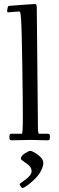

<svg xmlns="http://www.w3.org/2000/svg" viewBox="-20 -701 297 966"><path d="M78.9 225.1Q78.9 223.6 88.3 216.9Q97.7 210.2 108.9 202.1Q138.9 180.2 138.9 159.9Q138.9 140.6 119.6 126Q111.8 120.1 104 115Q85 102.5 85 96.9Q85 84 104.6 71Q124.3 58.1 132 58.1Q139.6 58.1 155.3 67.1Q170.9 76.2 184.4 89.7Q198 103.3 198 118.7Q198 134 188 154.8Q178 175.5 163.5 191Q148.9 206.5 133.5 219.2Q102.3 245.1 91.8 245.1Q89.6 245.1 84.2 236.9Q78.9 228.8 78.9 225.1ZM21 -638.9Q16.1 -638.9 16.1 -645.6Q16.1 -652.3 17.8 -658.7Q19.5 -665 19.9 -666.4Q20.3 -667.7 21 -668.7Q21.7 -669.7 22 -670.2Q22.2 -670.7 23.6 -671Q24.9 -671.4 25.4 -671.4Q27.8 -672.1 89.5 -676.5Q151.1 -680.9 156.5 -680.9Q165 -680.9 165 -663.1L170.9 -64Q170.9 -28.1 176 -28.1H219Q227.3 -28.1 229.1 -24.8Q231 -21.5 231 -13.9Q231 -6.3 230.7 -4Q230.5 -1.7 229.5 1Q227.5 4.9 219 4.9L136 2.9L40 4.9Q31.7 4.9 29.4 1.1Q27.1 -2.7 27.1 -11.6Q27.1 -20.5 29.3 -24.3Q31.5 -28.1 39.1 -28.1H90.1Q95 -28.1 95 -111.2Q95 -194.3 92 -382.2Q89.1 -570.1 86.4 -600.2Q83.7 -630.4 83.1 -632.9Q82.5 -635.5 82.2 -637.2Q81.8 -638.9 80.9 -640Q80.1 -641.1 79.6 -641.6Q78.9 -643.1 76.9 -643.1H73Z"/></svg>

Font: Fanwood Text
Style: Regular
Weight: 400
Version: Version 1.1001